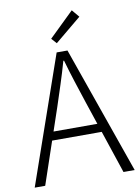

<svg xmlns="http://www.w3.org/2000/svg" viewBox="-101 -1015 790 1082"><g transform="rotate(-10 294.0 -474.0)"><path d="M8 0 262 -729H324L580 0H516L374 -425Q353 -489 333.5 -549Q314 -609 295 -676H291Q272 -609 252.5 -549Q233 -489 212 -425L68 0ZM127 -244V-293H457V-244ZM272 -780 245 -810 387 -948 423 -905Z"/></g></svg>

Font: Noto Sans HK Thin Light
Style: Regular
Weight: 300
Version: Version 2.004-H2;hotconv 1.0.118;makeotfexe 2.5.65603